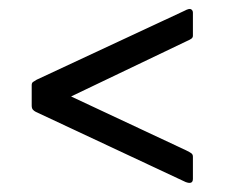

<svg xmlns="http://www.w3.org/2000/svg" viewBox="-20 -521 496 424"><path d="M59 -274Q55 -276 52.5 -279Q50 -282 50 -288V-333Q50 -338 53 -340Q56 -342 61 -345L387 -497Q398 -503 402 -500.5Q406 -498 406 -493V-442Q406 -438 402.5 -435.5Q399 -433 392 -430L137 -308L391 -189Q399 -185 402.5 -182.5Q406 -180 406 -175V-126Q406 -113 390 -119Z"/></svg>

Font: Glory Thin Medium
Style: Regular
Weight: 500
Version: Version 1.011